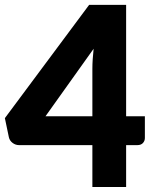

<svg xmlns="http://www.w3.org/2000/svg" viewBox="-22 -748 622 768"><path d="M347.5 -283V-473Q347.5 -490.5 348.8 -510.8Q350 -531 352.5 -553L160 -283ZM557.5 -283V-196Q557.5 -184.5 549.8 -176Q542 -167.5 527.5 -167.5H482.5V0H347.5V-167.5H54.5Q40 -167.5 28.2 -176.5Q16.5 -185.5 13.5 -199L-2.5 -275.5L334.5 -728.5H482.5V-283Z"/></svg>

Font: Lato 2
Style: Regular
Weight: 900
Designer: Lukasz Dziedzic with Adam Twardoch and Botio Nikoltchev
Foundry: tyPoland Lukasz Dziedzic
Version: Version 2.015; 2015-08-06; http://www.latofonts.com/